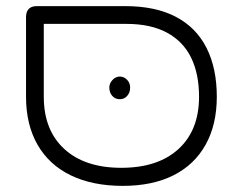

<svg xmlns="http://www.w3.org/2000/svg" viewBox="-20 -600 788 627"><path d="M381 7Q282 7 211 -27.5Q140 -62 102.5 -127.5Q65 -193 65 -284V-544Q65 -562 74 -571Q83 -580 100 -580H389Q488 -580 554.5 -545Q621 -510 654.5 -443.5Q688 -377 688 -284Q688 -193 651.5 -127.5Q615 -62 546.5 -27.5Q478 7 381 7ZM376 -52Q496 -52 563 -113.5Q630 -175 630 -284Q630 -359 604 -412Q578 -465 525 -493.5Q472 -522 393 -522H123V-284Q123 -175 190 -113.5Q257 -52 376 -52ZM371 -276Q356 -276 346.5 -287Q337 -298 337 -314Q337 -328 347.5 -339Q358 -350 371 -350Q385 -350 395 -339.5Q405 -329 405 -314Q405 -298 395.5 -287Q386 -276 371 -276Z"/></svg>

Font: Fredoka SemiExpanded Light
Style: Regular
Weight: 300
Width: 6
Designer: Ben Nathan
Foundry: Milena B. Brandão, Ben Nathan
Version: Version 2.001